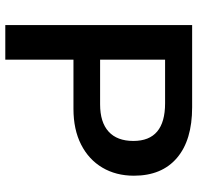

<svg xmlns="http://www.w3.org/2000/svg" viewBox="-30 -698 728 707"><g transform="rotate(90 333.5 -344.0)"><path d="M626.5 -473.6Q626.5 -407.7 596.7 -357.4Q566.9 -307.1 511.7 -279.1Q456.5 -251 380.4 -251H199.2V0H71.8V-688H374.5Q495.6 -688 561 -632.1Q626.5 -576.2 626.5 -473.6ZM498.5 -471.7Q498.5 -588.4 359.9 -588.4H199.2V-349.1H363.8Q429.7 -349.1 464.1 -380.4Q498.5 -411.6 498.5 -471.7Z"/></g></svg>

Font: Arimo SemiBold
Style: Regular
Weight: 600
Designer: Steve Matteson
Foundry: Monotype Imaging Inc.
Version: Version 1.33